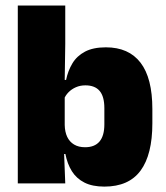

<svg xmlns="http://www.w3.org/2000/svg" viewBox="-20 -680 616 712"><path d="M367 12Q322.5 12 293 -3Q263.5 -18 246.5 -45.2Q229.5 -72.5 222.5 -109H180L220 -216.5Q220.5 -191 229.2 -172.5Q238 -154 254.8 -144Q271.5 -134 295.5 -134Q331 -134 349 -155.2Q367 -176.5 367 -219V-279Q367 -322 349.5 -342.8Q332 -363.5 296.5 -363.5Q277.5 -363.5 261.5 -356.5Q245.5 -349.5 234 -337.8Q222.5 -326 217 -311.5L176.5 -383.5H225Q232 -417.5 248.5 -445Q265 -472.5 295.2 -488.5Q325.5 -504.5 372.5 -504.5Q457.5 -504.5 501.2 -447.5Q545 -390.5 545 -275.5V-223Q545 -106.5 501.2 -47.2Q457.5 12 367 12ZM46 0V-659.5H222V-517L219.5 -352L220 -340V-158L217 -128.5L222 0Z"/></svg>

Font: Anek Bangla ExtraBold
Style: Regular
Weight: 800
Designer: Sulekha Rajkumar (Bangla), Yesha Goshar (Latin)
Foundry: Ek Type
Version: Version 1.003